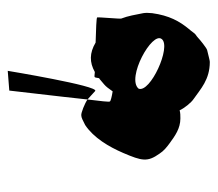

<svg xmlns="http://www.w3.org/2000/svg" viewBox="-53 -521 562 496"><g transform="rotate(-90 228.0 -273.0)"><path d="M81 -236C60 -187 57 -173 79 -142C86 -131 96 -123 107 -115C125 -102 144 -88 170 -88C177 -88 185 -88 191 -90C197 -77 211 -60 220 -54C246 -36 270 -12 316 -12C320 -12 330 -15 347 -19C353 -21 374 -38 378 -42C380 -44 384 -47 387 -49C390 -51 394 -58 401 -66C421 -90 436 -117 442 -161C443 -171 443 -178 442 -184C438 -204 435 -223 428 -241C427 -245 432 -299 431 -303C430 -305 400 -306 366 -307C339 -323 315 -323 290 -309C274 -310 277 -313 274 -298C273 -297 272 -297 271 -296L258 -285C252 -280 247 -273 240 -263C227 -265 215 -268 214 -270C212 -271 215 -295 219 -328C209 -335 184 -345 178 -344C172 -344 165 -340 153 -334C120 -312 97 -273 81 -236ZM242 -530C242 -527 227 -404 219 -328C226 -322 233 -315 241 -308C254 -298 293 -534 293 -534ZM375 -136C355 -111 235 -166 247 -196C274 -228 396 -161 375 -136Z"/></g></svg>

Font: FailCity
Style: OBL
Weight: 400
Version: Version 1